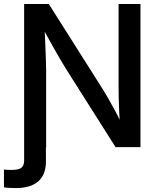

<svg xmlns="http://www.w3.org/2000/svg" viewBox="-47 -748 810 976"><path d="M-26.9 204.1V113.8Q-17.6 115.2 -6.3 115.5Q4.9 115.7 13.2 115.7Q48.3 115.7 62 104.5Q75.7 93.3 75.7 68.4V-62H186.5V73.7Q186.5 139.2 147.7 173.6Q108.9 208 33.7 208Q15.1 208 -0.7 207Q-16.6 206.1 -26.9 204.1ZM75.7 0V-727.5H201.2L476.6 -292.5Q488.8 -272.5 505.4 -243.9Q522 -215.3 540.5 -180.4Q559.1 -145.5 577.1 -106.4L564 -98.1Q561 -135.3 559.1 -175Q557.1 -214.8 556.4 -249.8Q555.7 -284.7 555.7 -307.1V-727.5H667V0H540.5L293.9 -389.2Q276.9 -416.5 258.1 -448.2Q239.3 -480 216.1 -522Q192.9 -564 161.6 -620.6L178.7 -627.4Q181.2 -573.2 183.1 -526.9Q185.1 -480.5 186.3 -445.6Q187.5 -410.6 187.5 -390.1V0Z"/></svg>

Font: Inter 20pt Medium
Style: Regular
Weight: 500
Version: Version 4.001;git-66647c0bb